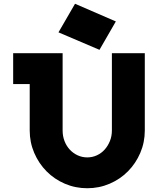

<svg xmlns="http://www.w3.org/2000/svg" viewBox="-20 -983 840 1021"><path d="M50 -536V-700H313V-289Q313 -259 323 -233Q333 -207 351 -187.5Q369 -168 393 -157Q417 -146 444 -146Q471 -146 495 -157Q519 -168 536.5 -187.5Q554 -207 564.5 -233Q575 -259 575 -289V-700H750V-289Q750 -226 726 -170Q702 -114 660.5 -72Q619 -30 563 -6Q507 18 444 18Q381 18 325 -6Q269 -30 227.5 -72Q186 -114 162 -170Q138 -226 138 -289V-536ZM379 -963 596 -869 509 -718 291 -811Z"/></svg>

Font: Aoudax Cyrillic
Style: Regular
Weight: 400
Designer: William Zhang
Foundry: William Zhang
Version: Version 1.00 June 4, 2021, initial release